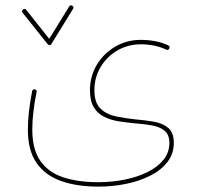

<svg xmlns="http://www.w3.org/2000/svg" viewBox="-20 -484 750 720"><path d="M251 -462.4Q258.3 -458 253.9 -450.7L172.9 -319.3Q170.4 -314.5 165.8 -314.9Q161.1 -315.4 158.7 -318.4L64.9 -436Q59.6 -442.4 66.4 -448.2Q72.8 -453.6 78.6 -446.8L164.6 -338.4L239.3 -459.5Q243.7 -466.8 251 -462.4ZM84.5 1.5Q84.5 -60.1 100.6 -142.1Q102.1 -149.9 110.4 -148.9Q118.7 -147.9 117.2 -139.2Q101.1 -58.6 101.1 1.5Q101.1 76.2 131.3 119.4Q161.6 162.6 217.3 180.9Q272.9 199.2 348.6 199.2Q399.4 199.2 447 189.7Q494.6 180.2 532.5 161.6Q570.3 143.1 592.8 115.5Q615.2 87.9 615.2 51.8Q615.2 21 597.4 6.3Q579.6 -8.3 550 -13.7Q520.5 -19 485.4 -21.5Q455.1 -24.4 425.3 -29.1Q395.5 -33.7 371.1 -45.7Q346.7 -57.6 332 -81.3Q317.4 -105 317.4 -145.5Q317.4 -198.2 343 -241Q368.7 -283.7 412.1 -309.1Q455.6 -334.5 508.3 -334.5Q535.2 -334.5 561.8 -329.6Q588.4 -324.7 611.3 -313.5Q618.7 -309.6 614.7 -301.8Q610.8 -294.4 603.5 -297.9Q582 -308.1 557.4 -313Q532.7 -317.9 508.3 -317.9Q460 -317.9 420.4 -294.9Q380.9 -272 357.4 -232.9Q334 -193.8 334 -145.5Q334 -98.6 356.9 -76.7Q379.9 -54.7 415.5 -47.4Q451.2 -40 489.7 -36.1Q526.9 -33.2 559.3 -27.1Q591.8 -21 611.8 -3.7Q631.8 13.7 631.8 51.8Q631.8 92.8 607.9 123.5Q584 154.3 543.5 174.8Q502.9 195.3 452.4 205.6Q401.9 215.8 348.6 215.8Q270 215.8 210.4 195.3Q150.9 174.8 117.7 127.9Q84.5 81.1 84.5 1.5Z"/></svg>

Font: Mikhak Thin
Style: Regular
Weight: 100
Designer: Amin Abedi
Version: Version 3.3